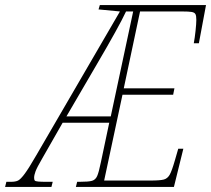

<svg xmlns="http://www.w3.org/2000/svg" viewBox="-82 -734 829 754"><path d="M-57 -20H-39Q-21 -20 -11 -25Q-1 -30 15 -51.5Q31 -73 61 -125L389 -689L305 -697L310 -714H727L699 -564H679Q683 -585 686 -613.5Q689 -642 689 -656Q689 -672 685.5 -678.5Q682 -685 671 -687Q660 -689 632 -689H468L404 -387H603L598 -362H399L327 -25H508Q547 -25 561.5 -29Q576 -33 584.5 -48Q593 -63 605 -105L618 -150H638L601 0H216L221 -20H231Q266 -20 279.5 -24Q293 -28 299.5 -42.5Q306 -57 314 -96L347 -252H164L84 -112Q63 -76 57.5 -61Q52 -46 52 -36Q52 -28 54.5 -25Q57 -22 68.5 -21Q80 -20 98 -20H125L120 0H-62ZM353 -277 441 -689H413Q386 -631 298 -481L179 -277Z"/></svg>

Font: Noto Serif CondThin
Style: Italic
Weight: 250
Width: 3
Italic angle: -12°
Designer: Monotype Design Team
Foundry: Monotype Imaging Inc.
Version: Version 1.001